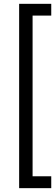

<svg xmlns="http://www.w3.org/2000/svg" viewBox="-20 -832 292 1004"><path d="M248 -750.5H150.4V89.8H248V151.9H80.1V-812H248Z"/></svg>

Font: Vazirmatn RD Light
Style: Regular
Weight: 300
Designer: Saber Rastikerdar
Foundry: Saber Rastikerdar
Version: Version 32.102